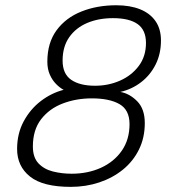

<svg xmlns="http://www.w3.org/2000/svg" viewBox="-20 -706 662 730"><path d="M249 4.5Q143 4.5 94 -34.8Q45 -74 45 -139.5Q45 -198 70 -244.5Q95 -291 135.2 -321.8Q175.5 -352.5 222 -364.5Q207.5 -372 193 -386.8Q178.5 -401.5 169.2 -422.8Q160 -444 160 -471.5Q160 -543 195 -590.8Q230 -638.5 289.5 -662.2Q349 -686 422 -686Q474.5 -686 512.5 -670.8Q550.5 -655.5 571.2 -625.8Q592 -596 592 -552Q592 -501.5 571.8 -461Q551.5 -420.5 516.5 -393.5Q481.5 -366.5 437.5 -356.5Q472.5 -350.5 501.5 -321.2Q530.5 -292 530.5 -238Q530.5 -182.5 508.5 -137.8Q486.5 -93 447.5 -61.2Q408.5 -29.5 357.5 -12.5Q306.5 4.5 249 4.5ZM252.5 -45.5Q314 -45.5 364 -68.2Q414 -91 443.2 -133.2Q472.5 -175.5 472.5 -234Q472.5 -288 434.5 -310Q396.5 -332 329 -332Q269.5 -332 218.5 -312.5Q167.5 -293 136.2 -252.5Q105 -212 105 -149Q105 -107.5 126.2 -85Q147.5 -62.5 181.2 -54Q215 -45.5 252.5 -45.5ZM341.5 -380Q392.5 -380 436.5 -399.5Q480.5 -419 507.8 -455.5Q535 -492 535 -542.5Q535 -592 503.2 -614.5Q471.5 -637 409.5 -637Q355 -637 311.8 -618.8Q268.5 -600.5 243.2 -564.5Q218 -528.5 218 -475.5Q218 -425 250.8 -402.5Q283.5 -380 341.5 -380Z"/></svg>

Font: Grandstander Thin ExtraLight
Style: Italic
Weight: 250
Italic angle: -15°
Version: Version 1.200